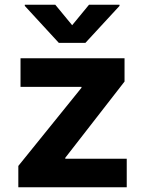

<svg xmlns="http://www.w3.org/2000/svg" viewBox="-20 -792 612 812"><path d="M57.5 0H516V-120.7H256V-124.6L506.7 -447.1V-545.5H66.8V-424.7H324.6V-420.8L57.5 -90.2ZM213.8 -772H84.9V-767L228.7 -610.8H341.3L485.4 -767V-772H356.5L285.2 -685.4Z"/></svg>

Font: Karasuma Gothic
Style: Bold
Weight: 700
Designer: Rasmus Andersson / Ryoko Nishizuka
Foundry: Genbu
Version: Version 1.00